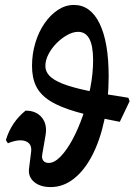

<svg xmlns="http://www.w3.org/2000/svg" viewBox="-20 -756 550 785"><path d="M187.2 8.9Q144.2 8.9 119.6 -12.1Q95 -33 98.5 -65.1L107.3 -135.6Q111.4 -168.8 84.3 -178.8Q57.2 -188.7 12.4 -170.2L4 -183Q25.5 -255.9 84.5 -303.7Q127.6 -303.7 150.7 -276Q173.8 -248.3 166.3 -203.6L152.5 -123.2Q150 -108 157.1 -99Q164.2 -89.9 179.5 -89.9Q202.2 -89.9 227.5 -115.8Q252.9 -141.8 276.5 -185.7Q300.2 -229.6 319.1 -284.3Q337.9 -339 349.3 -397.2Q360.7 -455.5 360.7 -509.4Q360.7 -568.4 345.4 -597.1Q330.1 -625.8 299.6 -625.8Q278.3 -625.8 254.9 -612.8Q231.5 -599.8 211.2 -579.3Q190.9 -558.8 178.2 -534.3Q165.5 -509.8 165.5 -486Q165.5 -463.9 182.1 -446.2Q198.7 -428.5 237.2 -413.3Q275.8 -398.2 341.5 -384.5Q407.3 -370.8 505 -356.2L509.9 -342.1L469.8 -257.9Q364.3 -278.1 294.7 -298Q225 -317.9 184.9 -343.2Q144.7 -368.6 127.8 -403.2Q110.9 -437.8 110.9 -486.1Q110.9 -535.6 124.5 -580.7Q138.1 -625.9 162.2 -660.7Q186.2 -695.5 217.2 -715.7Q248.1 -735.8 282.3 -735.8Q350 -735.8 387.2 -659.7Q424.3 -583.5 424.3 -443.9Q424.3 -347.4 406.6 -264.8Q388.9 -182.3 357.1 -120.9Q325.3 -59.5 281.9 -25.3Q238.5 8.9 187.2 8.9Z"/></svg>

Font: Alegreya
Style: Italic
Weight: 400
Italic angle: -7°
Designer: Juan Pablo del Peral
Foundry: Huerta Tipografica
Version: Version 2.009